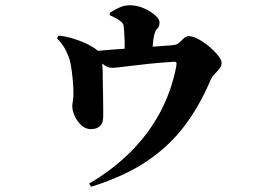

<svg xmlns="http://www.w3.org/2000/svg" viewBox="-20 -637 1040 733"><path d="M198 -491 203 -501Q230 -499 264.5 -488Q299 -477 324 -463Q344 -452 354 -443Q377 -445 400 -447Q430 -449 456 -451Q456 -463 456 -477Q455 -499 454 -518Q453 -532 451.5 -540.5Q450 -549 440 -556Q430 -564 420 -569Q410 -574 399 -579V-588Q413 -597 433 -607Q453 -617 475 -617Q503 -617 529 -605.5Q555 -594 572 -579Q589 -564 589 -553Q589 -535 581.5 -529Q574 -523 569 -505Q565 -489 563 -462Q562 -460 562 -459Q586 -460 607 -462Q631 -463 649 -466Q658 -468 666 -476Q674 -484 682.5 -491.5Q691 -499 701 -499Q716 -499 737.5 -487.5Q759 -476 779 -459Q799 -442 812.5 -425Q826 -408 826 -397Q826 -385 818 -375Q810 -365 800 -355Q790 -345 784 -332Q742 -232 683 -154.5Q624 -77 538.5 -20Q453 37 328 76L320 64Q412 10 480 -58.5Q548 -127 591.5 -208.5Q635 -290 653 -384Q655 -395 653 -398.5Q651 -402 641 -401Q590 -398 540 -392.5Q490 -387 454 -382.5Q418 -378 409 -378Q390 -378 375 -391Q373 -392 370 -394Q371 -382 372 -367Q372 -345 372.5 -320Q373 -295 373.5 -270.5Q374 -246 374 -226V-192Q374 -167 361.5 -155.5Q349 -144 327 -144Q307 -144 291 -158.5Q275 -173 265.5 -193.5Q256 -214 256 -232Q256 -238 257.5 -246.5Q259 -255 260 -267Q261 -278 260 -299Q259 -320 256.5 -344.5Q254 -369 250 -390.5Q246 -412 241 -423Q232 -446 222.5 -460Q213 -474 198 -491Z"/></svg>

Font: Early Summer Mincho Heavy
Style: Regular
Weight: 900
Designer: GuiWonder
Version: Version 1.002